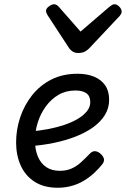

<svg xmlns="http://www.w3.org/2000/svg" viewBox="-20 -867 594 906"><path d="M253 19Q188 19 144 -9Q100 -37 78 -85.5Q56 -134 56 -195Q56 -255 75 -312.5Q94 -370 131 -417Q168 -464 222 -491.5Q276 -519 346 -519Q391 -519 424.5 -505Q458 -491 476.5 -464Q495 -437 495 -396Q495 -357 475 -324.5Q455 -292 419.5 -266.5Q384 -241 336.5 -222.5Q289 -204 233 -192.5Q177 -181 117 -177L125 -247Q165 -250 205 -257.5Q245 -265 281.5 -277Q318 -289 346 -305.5Q374 -322 390 -342Q406 -362 406 -385Q406 -414 387.5 -427Q369 -440 336 -440Q291 -440 256 -419.5Q221 -399 196 -364.5Q171 -330 158 -288.5Q145 -247 145 -205Q145 -160 159 -127.5Q173 -95 199 -78Q225 -61 262 -61Q293 -61 317 -71.5Q341 -82 361.5 -100.5Q382 -119 403 -141Q416 -155 429.5 -153.5Q443 -152 455 -141Q468 -129 470.5 -117Q473 -105 462 -91Q430 -52 396 -27.5Q362 -3 326 8Q290 19 253 19ZM521 -847Q532 -847 543 -835.5Q554 -824 554 -813Q554 -806 551.5 -801.5Q549 -797 545 -792L400 -638Q390 -628 378.5 -622.5Q367 -617 348 -617Q333 -617 322.5 -624Q312 -631 306 -640L204 -796Q200 -803 198.5 -807.5Q197 -812 197 -815Q197 -827 211 -837Q225 -847 235 -847Q243 -847 249 -842.5Q255 -838 260 -832L360 -718L494 -833Q501 -838 507 -842.5Q513 -847 521 -847Z"/></svg>

Font: Playwrite ZA
Style: Regular
Weight: 400
Designer: Veronika Burian, José Scaglione
Foundry: TypeTogether
Version: Version 1.002